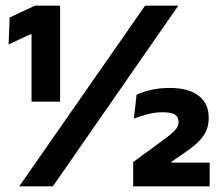

<svg xmlns="http://www.w3.org/2000/svg" viewBox="-20 -659 778 679"><path d="M91.5 -299.5V-537.5H87L10.5 -502L14 -597L103.5 -639H192.5V-299.5ZM48 0 493 -639H610.5L167 0ZM451 0V-86L545.5 -155Q565 -169.5 579.8 -181Q594.5 -192.5 603 -203.5Q611.5 -214.5 611.5 -227V-229Q611.5 -244 599.5 -253Q587.5 -262 556 -262Q528.5 -262 501.2 -255Q474 -248 453.5 -239.5L463 -324Q483 -334 513.8 -341Q544.5 -348 579.5 -348Q647.5 -348 682.8 -320.2Q718 -292.5 718 -244.5V-240.5Q718 -215.5 709 -195.8Q700 -176 682.2 -158.2Q664.5 -140.5 636.5 -121.5L586.5 -87V-70.5L538 -84H721.5V0Z"/></svg>

Font: Anek Odia Medium
Style: Bold
Weight: 700
Version: Version 1.003